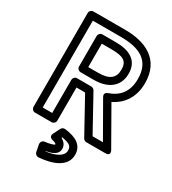

<svg xmlns="http://www.w3.org/2000/svg" viewBox="-219 -794 1037 1157"><g transform="rotate(30 299.5 -215.5)"><path d="M298 77 300 72C362 82 370 98 370 125C370 159 329 187 254 196V194C287 188 335 176 335 132C335 105 317 87 298 77ZM241 80C228 106 251 114 257 115C284 122 285 127 285 131C281 135 257 144 221 148C204 150 197 166 199 178L209 228C211 239 223 249 236 248C319 242 420 213 420 125C420 60 371 29 289 20C279 19 269 25 264 34ZM174 -561V-348C174 -333 188 -323 199 -323H292C389 -323 455 -370 455 -460C455 -554 385 -586 292 -586H199C184 -586 174 -572 174 -561ZM224 -536H292C377 -536 405 -516 405 -460C405 -402 373 -373 292 -373H224ZM392 -261 527 -25H455L321 -268C316 -276 307 -281 299 -281H199C184 -281 174 -267 174 -256V-25H108V-629H304C435 -629 519 -587 519 -460C519 -370 475 -321 406 -297C399 -295 378 -285 392 -261ZM450 -261C522 -296 569 -362 569 -460C569 -625 445 -679 304 -679H83C72 -679 58 -669 58 -654V0C58 11 68 25 83 25H199C210 25 224 15 224 0V-231H284L418 12C422 19 431 25 440 25H570C617 25 592 -12 592 -12Z"/></g></svg>

Font: Falling Sky
Style: Ou
Weight: 400
Designer: Paul D. Hunt
Foundry: Adobe Systems Incorporated
Version: Version 1.02